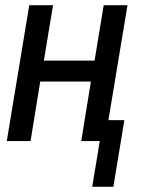

<svg xmlns="http://www.w3.org/2000/svg" viewBox="-20 -540 540 735"><path d="M333 175 362 0H291L328 -228H134L97 0H6L92 -520H183L148 -308H342L377 -520H468L395 -80H456L414 175Z"/></svg>

Font: Iosevka Curly Medium
Style: Italic
Weight: 500
Italic angle: -9°
Monospace: yes
Designer: Belleve Invis
Foundry: Belleve Invis
Version: Version 22.1.2; ttfautohint (v1.8.4)